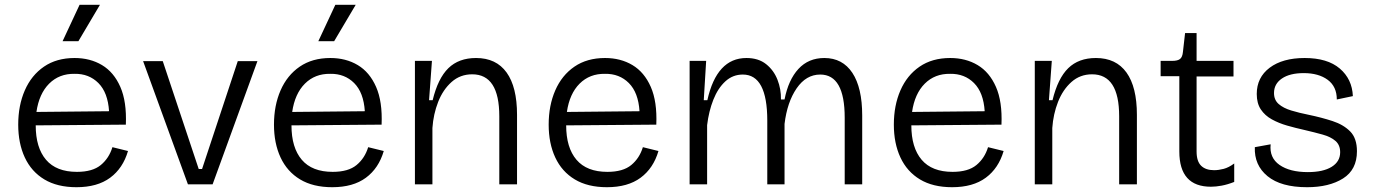

<svg xmlns="http://www.w3.org/2000/svg" viewBox="-20 -769 5729 801"><path d="M299 12Q219 12 165 -20.5Q111 -53 83.5 -112Q56 -171 56 -249Q56 -329 83.5 -392Q111 -455 163.5 -491Q216 -527 291 -527Q356 -527 405.5 -497.5Q455 -468 482 -406.5Q509 -345 505 -249L129 -246Q129 -153 172 -102.5Q215 -52 301 -52Q366 -52 400.5 -80.5Q435 -109 449 -155L514 -139Q493 -67 439.5 -27.5Q386 12 299 12ZM291 -461Q227 -462 185 -420Q143 -378 132 -302L435 -305Q430 -383 390.5 -422.5Q351 -462 291 -461ZM307 -597H241L312 -749H397Z M764 0 577 -514H659L809 -64H823L972 -514H1054L867 0Z M1366 12Q1286 12 1232 -20.5Q1178 -53 1150.5 -112Q1123 -171 1123 -249Q1123 -329 1150.5 -392Q1178 -455 1230.5 -491Q1283 -527 1358 -527Q1423 -527 1472.5 -497.5Q1522 -468 1549 -406.5Q1576 -345 1572 -249L1196 -246Q1196 -153 1239 -102.5Q1282 -52 1368 -52Q1433 -52 1467.5 -80.5Q1502 -109 1516 -155L1581 -139Q1560 -67 1506.5 -27.5Q1453 12 1366 12ZM1358 -461Q1294 -462 1252 -420Q1210 -378 1199 -302L1502 -305Q1497 -383 1457.5 -422.5Q1418 -462 1358 -461ZM1374 -597H1308L1379 -749H1464Z M1711 0V-515H1782L1770 -351H1785Q1807 -442 1850.5 -484.5Q1894 -527 1966 -527Q2050 -527 2093.5 -466.5Q2137 -406 2137 -290V0H2063V-284Q2063 -459 1950 -459Q1900 -459 1864 -427Q1828 -395 1808 -344Q1788 -293 1784 -235V0Z M2512 12Q2432 12 2378 -20.5Q2324 -53 2296.5 -112Q2269 -171 2269 -249Q2269 -329 2296.5 -392Q2324 -455 2376.5 -491Q2429 -527 2504 -527Q2569 -527 2618.5 -497.5Q2668 -468 2695 -406.5Q2722 -345 2718 -249L2342 -246Q2342 -153 2385 -102.5Q2428 -52 2514 -52Q2579 -52 2613.5 -80.5Q2648 -109 2662 -155L2727 -139Q2706 -67 2652.5 -27.5Q2599 12 2512 12ZM2504 -461Q2440 -462 2398 -420Q2356 -378 2345 -302L2648 -305Q2643 -383 2603.5 -422.5Q2564 -462 2504 -461Z M2857 0V-515H2926L2916 -351H2931Q2970 -527 3094 -527Q3144 -527 3176 -501.5Q3208 -476 3223.5 -436.5Q3239 -397 3238 -354H3253Q3269 -436 3311 -481.5Q3353 -527 3419 -527Q3495 -527 3536 -465Q3577 -403 3577 -287V0H3504V-278Q3504 -458 3402 -458Q3343 -458 3303.5 -400.5Q3264 -343 3253 -252V0H3181V-266Q3181 -458 3079 -458Q3037 -458 3006 -429.5Q2975 -401 2956 -353Q2937 -305 2930 -247V0Z M3952 12Q3872 12 3818 -20.5Q3764 -53 3736.5 -112Q3709 -171 3709 -249Q3709 -329 3736.5 -392Q3764 -455 3816.5 -491Q3869 -527 3944 -527Q4009 -527 4058.5 -497.5Q4108 -468 4135 -406.5Q4162 -345 4158 -249L3782 -246Q3782 -153 3825 -102.5Q3868 -52 3954 -52Q4019 -52 4053.5 -80.5Q4088 -109 4102 -155L4167 -139Q4146 -67 4092.5 -27.5Q4039 12 3952 12ZM3944 -461Q3880 -462 3838 -420Q3796 -378 3785 -302L4088 -305Q4083 -383 4043.5 -422.5Q4004 -462 3944 -461Z M4297 0V-515H4368L4356 -351H4371Q4393 -442 4436.5 -484.5Q4480 -527 4552 -527Q4636 -527 4679.5 -466.5Q4723 -406 4723 -290V0H4649V-284Q4649 -459 4536 -459Q4486 -459 4450 -427Q4414 -395 4394 -344Q4374 -293 4370 -235V0Z M5032 10Q4900 10 4900 -137V-451H4822V-515H4870Q4893 -515 4903 -523Q4913 -531 4915 -552L4924 -631H4972V-515H5126V-450H4972V-137Q4972 -96 4991 -77.5Q5010 -59 5045 -59Q5064 -59 5085 -64.5Q5106 -70 5129 -87V-10Q5101 1 5076.5 5.5Q5052 10 5032 10Z M5433 12Q5324 12 5268 -34Q5212 -80 5215 -155L5281 -167Q5275 -111 5318 -81Q5361 -51 5436 -51Q5500 -51 5535.5 -73Q5571 -95 5571 -134Q5571 -164 5551.5 -181Q5532 -198 5498 -207.5Q5464 -217 5421 -227Q5385 -235 5350 -245Q5315 -255 5286 -271Q5257 -287 5240 -312.5Q5223 -338 5223 -377Q5223 -446 5277 -486.5Q5331 -527 5423 -527Q5518 -527 5569.5 -483Q5621 -439 5624 -368L5557 -354Q5557 -408 5519 -436Q5481 -464 5419 -464Q5361 -464 5328 -441.5Q5295 -419 5295 -381Q5295 -352 5314.5 -335Q5334 -318 5367 -308Q5400 -298 5440 -290Q5493 -279 5539 -264Q5585 -249 5613 -220.5Q5641 -192 5641 -138Q5641 -61 5583 -24.5Q5525 12 5433 12Z"/></svg>

Font: Bricolage Grotesque 12pt Light
Style: Regular
Weight: 300
Designer: Mathieu Triay
Foundry: Atelier Triay
Version: Version 1.001; ttfautohint (v1.8.4.7-5d5b);gftools[0.9.33.de